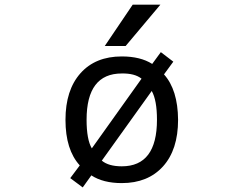

<svg xmlns="http://www.w3.org/2000/svg" viewBox="-20 -777 1040 826"><path d="M375 -138.7 588.9 -438.5Q559.6 -461.9 503.9 -460.9Q352.5 -460.9 352.5 -261.7Q352.5 -176.8 375 -138.7ZM418 -85.9Q447.3 -61.5 503.9 -61.5Q655.3 -61.5 655.3 -261.7Q655.3 -345.7 632.8 -385.7ZM669.9 -756.8 520.5 -579.1H430.7L550.8 -756.8ZM671.9 -552.7 725.6 -511.7 685.5 -457Q745.1 -390.6 746.1 -261.7Q746.1 -132.8 681.2 -61Q616.2 10.7 503.9 10.7Q423.8 10.7 373 -22.5L335.9 29.3L282.2 -10.7L323.2 -65.4Q261.7 -132.8 261.7 -261.2Q261.7 -389.6 326.2 -461.9Q390.6 -534.2 503.9 -534.2Q584 -534.2 634.8 -502Z"/></svg>

Font: Gen Shin Gothic Monospace Regular
Style: Regular
Weight: 400
Designer: [Source Han Sans]
Ryoko NISHIZUKA  (kana & ideographs); Paul D. Hunt (Latin, Greek & Cyrillic); Wenlong ZHANG  (bopomofo
Version: Version 1.002.20150607